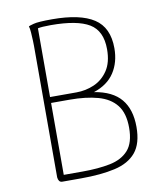

<svg xmlns="http://www.w3.org/2000/svg" viewBox="-80 -766 709 831"><g transform="rotate(-10 274.5 -350.0)"><path d="M127 0Q118 0 113.5 -6Q109 -12 108 -22V-600Q108 -605 107.5 -622.5Q107 -640 105.5 -659.5Q104 -679 101 -687Q103 -689 123.5 -694.5Q144 -700 205 -700Q328 -700 388.5 -660.5Q449 -621 449 -530Q449 -468 419.5 -423Q390 -378 329 -358Q409 -345 446.5 -300Q484 -255 484 -178Q484 -105 452 -66.5Q420 -28 358.5 -14Q297 0 209 0ZM138 -28H220Q290 -28 342 -38.5Q394 -49 423 -81.5Q452 -114 452 -180Q452 -244 424 -279.5Q396 -315 343.5 -329.5Q291 -344 219 -344H130L123 -370H254Q295 -370 332 -386Q369 -402 393 -437.5Q417 -473 417 -531Q417 -612 364 -644Q311 -676 195 -676Q175 -676 160.5 -675Q146 -674 138 -672Z"/></g></svg>

Font: Arima Thin
Style: Regular
Weight: 100
Designer: Joana Correia and Natanael Gama
Foundry: NDISCOVER
Version: Version 1.101;gftools[0.9.23]